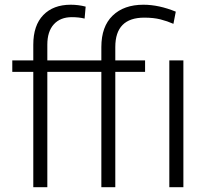

<svg xmlns="http://www.w3.org/2000/svg" viewBox="-20 -780 868 800"><path d="M177.2 0H118.7V-480.5H31.2V-528.3H118.7V-593.8Q118.7 -674.3 160.4 -717.3Q202.1 -760.3 274.4 -760.3Q307.1 -760.3 336.9 -752.4L332.5 -702.6Q308.6 -708.5 279.3 -708.5Q231.4 -708.5 204.3 -678.7Q177.2 -648.9 177.2 -593.8V-528.3H402.3V-584Q402.3 -669.4 449.2 -714.8Q496.1 -760.3 577.6 -760.3Q642.1 -760.3 712.4 -731.4L702.6 -680.7Q677.2 -691.9 648.7 -699.2Q620.1 -706.5 581.1 -706.5Q460.4 -706.5 460.4 -584V-528.3H584.5V-480.5H460.4V0H402.3V-480.5H177.2ZM744.1 -528.3V0H685.5V-528.3Z"/></svg>

Font: Vazirmatn RD UI FD ExtraLight
Style: Regular
Weight: 200
Designer: Saber Rastikerdar
Foundry: Saber Rastikerdar
Version: Version 33.003